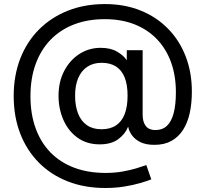

<svg xmlns="http://www.w3.org/2000/svg" viewBox="-20 -730 1012 945"><path d="M498.5 195.3Q397 195.3 314.2 163.1Q231.4 130.9 171.6 70.8Q111.8 10.7 79.6 -72.5Q47.4 -155.8 47.4 -257.3Q47.4 -357.9 79.6 -441.2Q111.8 -524.4 171.6 -584.5Q231.4 -644.5 313.7 -677.2Q396 -710 496.6 -710Q593.3 -710 671.9 -678.2Q750.5 -646.5 807.1 -588.6Q863.8 -530.8 894 -452.1Q924.3 -373.5 924.3 -279.3Q924.3 -221.2 913.8 -173.3Q903.3 -125.5 880.6 -90.3Q857.9 -55.2 823.2 -36.1Q788.6 -17.1 740.2 -17.1Q696.8 -17.1 669.4 -31.2Q642.1 -45.4 628.2 -65.9Q614.3 -86.4 611.3 -105H609.9Q596.7 -70.8 562.3 -45.2Q527.8 -19.5 470.7 -19.5Q406.7 -19.5 361.3 -52.5Q315.9 -85.4 292 -140.1Q268.1 -194.8 268.1 -258.8Q268.1 -327.1 295.7 -380.4Q323.2 -433.6 370.4 -464.1Q417.5 -494.6 475.6 -494.6Q524.4 -494.6 556.6 -475.6Q588.9 -456.5 602.5 -435.1H604V-482.9H682.1V-164.6Q682.1 -129.4 697.8 -109.6Q713.4 -89.8 744.6 -89.8Q779.3 -89.8 801.5 -110.6Q823.7 -131.3 834.7 -172.9Q845.7 -214.4 845.7 -276.4Q845.7 -357.4 821.8 -423.6Q797.9 -489.7 752.4 -537.1Q707 -584.5 642.3 -610.1Q577.6 -635.7 495.6 -635.7Q411.1 -635.7 343.5 -609.4Q275.9 -583 228.3 -533.7Q180.7 -484.4 155.3 -414.3Q129.9 -344.2 129.9 -256.3Q129.9 -168.9 155.3 -98.9Q180.7 -28.8 228.5 20.3Q276.4 69.3 344.7 95.2Q413.1 121.1 499.5 121.1Q543.9 121.1 581.8 114.5Q619.6 107.9 649.7 98.9Q679.7 89.8 700.2 82.5L724.6 152.8Q704.1 161.1 669.7 171.1Q635.3 181.2 591.6 188.2Q547.9 195.3 498.5 195.3ZM479 -93.8Q522.5 -93.8 551 -112.8Q579.6 -131.8 593.8 -168.9Q607.9 -206.1 607.9 -259.3Q607.9 -313.5 593.3 -349.4Q578.6 -385.3 550.3 -403.1Q522 -420.9 480 -420.9Q439 -420.9 409.7 -401.4Q380.4 -381.8 365 -345.9Q349.6 -310.1 349.6 -259.3Q349.6 -208.5 364.3 -171.1Q378.9 -133.8 408 -113.8Q437 -93.8 479 -93.8Z"/></svg>

Font: Inter 28pt
Style: Regular
Weight: 400
Designer: Rasmus Andersson
Foundry: rsms
Version: Version 4.001;git-66647c0bb